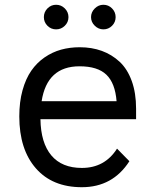

<svg xmlns="http://www.w3.org/2000/svg" viewBox="-20 -762 636 797"><path d="M249 -655Q233.9 -640.1 212.9 -640.1Q191.9 -640.1 177 -655Q162.1 -669.9 162.1 -690.9Q162.1 -711.9 177 -727.1Q191.9 -742.2 212.9 -742.2Q233.9 -742.2 249 -727.1Q264.2 -711.9 264.2 -690.9Q264.2 -669.9 249 -655ZM409.2 -640.1Q388.7 -640.1 373.3 -655.3Q357.9 -670.4 357.9 -690.9Q357.9 -711.4 373.3 -726.8Q388.7 -742.2 409.2 -742.2Q430.2 -742.2 445.1 -727.1Q460 -711.9 460 -690.9Q460 -669.9 445.1 -655Q430.2 -640.1 409.2 -640.1ZM544.9 -311V-267.1H147.9Q149.4 -168.9 193.1 -116.9Q236.8 -64.9 319.8 -64.9Q415 -64.9 465.8 -145L517.1 -92.8Q447.8 15.1 319.8 15.1Q197.3 15.1 128.7 -63.5Q60.1 -142.1 60.1 -278.8Q60.1 -338.9 73.5 -387.2Q86.9 -435.5 109.9 -468.5Q132.8 -501.5 165 -523.7Q197.3 -545.9 233.6 -555.9Q270 -565.9 311 -565.9Q360.8 -565.9 402.6 -550.8Q444.3 -535.6 476.6 -505.6Q508.8 -475.6 526.9 -425.8Q544.9 -376 544.9 -311ZM310.1 -486.8Q175.3 -486.8 152.8 -341.8H463.9Q458 -417 421.6 -451.9Q385.3 -486.8 310.1 -486.8Z"/></svg>

Font: Stilu
Style: Regular
Weight: 400
Designer: Genilson Lima Santos
Foundry: Genilson Lima Santos
Version: Version 1.200;PS 001.200;hotconv 1.0.88;makeotf.lib2.5.64775